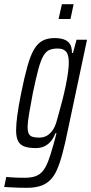

<svg xmlns="http://www.w3.org/2000/svg" viewBox="-63 -700 436 918"><path d="M64 198Q48 198 30.5 197.5Q13 197 -5.5 196Q-24 195 -43 194L-33 146Q-23 147 -9 148Q5 149 21.5 149.5Q38 150 55 150Q87 150 108 142Q129 134 143 116Q157 98 168 69Q179 40 191 -3Q194 -15 199 -32Q204 -49 207 -63H202Q192 -37 177.5 -21.5Q163 -6 146 1Q129 8 108 8Q75 8 54 0.5Q33 -7 23.5 -25.5Q14 -44 14 -77Q14 -107 20 -150.5Q26 -194 38 -254Q54 -333 68.5 -384.5Q83 -436 100.5 -465Q118 -494 141.5 -506Q165 -518 198 -518Q222 -518 241 -512Q260 -506 270.5 -491Q281 -476 281 -447H286L303 -510H353L261 -76Q248 -12 235.5 34.5Q223 81 209 112.5Q195 144 175.5 162.5Q156 181 129 189.5Q102 198 64 198ZM123 -42Q144 -42 159 -50Q174 -58 186 -73.5Q198 -89 206 -114Q211 -132 219 -160.5Q227 -189 235.5 -222Q244 -255 251 -289Q258 -323 262 -352Q266 -381 266 -401Q266 -438 253 -453Q240 -468 213 -468Q189 -468 173 -461Q157 -454 144.5 -433Q132 -412 120.5 -369.5Q109 -327 94 -255Q83 -198 76 -155.5Q69 -113 69 -95Q69 -72 74.5 -61Q80 -50 92 -46Q104 -42 123 -42ZM217 -609 233 -680H289L274 -609Z"/></svg>

Font: Saira UltraCondensed
Style: Italic
Weight: 400
Width: 1
Italic angle: -12°
Designer: Hector Gatti with collaboration of the Omnibus-Type team
Foundry: Omnibus-Type
Version: Version 1.101